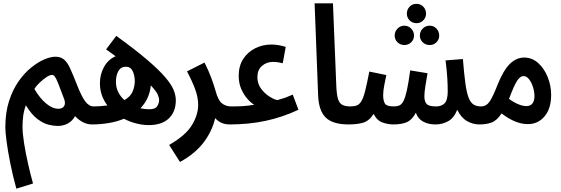

<svg xmlns="http://www.w3.org/2000/svg" viewBox="-20 -741 3364 1151"><path d="M78 390Q56 310 41.5 237Q27 164 19.5 107.5Q12 51 12 22Q12 -66 34 -134.5Q56 -203 91 -253Q126 -303 167 -336Q208 -369 246 -385Q284 -401 312 -401Q344 -401 364 -384Q384 -367 400 -332Q416 -297 437 -244Q468 -163 491 -133Q514 -103 542 -103Q568 -103 581.5 -88Q595 -73 595 -51Q595 -27 579.5 -11Q564 5 532 5Q503 5 477 -8.5Q451 -22 430 -45Q415 -17 388 -1.5Q361 14 326 14Q302 14 271 6.5Q240 -1 204.5 -27.5Q169 -54 135 -110Q123 -77 119 -45Q115 -13 115 18Q115 59 124.5 118.5Q134 178 148.5 242Q163 306 178 359ZM330 -89Q354 -89 364 -104.5Q374 -120 365 -146Q342 -208 329.5 -239.5Q317 -271 309 -281.5Q301 -292 292 -292Q279 -292 258.5 -278.5Q238 -265 217.5 -245.5Q197 -226 186 -208Q218 -153 256 -121Q294 -89 330 -89Z M871 9Q837 9 798.5 -0.5Q760 -10 723 -29Q679 -11 629.5 -3Q580 5 531 5L540 -103Q559 -103 581 -104.5Q603 -106 624 -109Q603 -136 591 -169.5Q579 -203 579 -242Q579 -295 603.5 -339.5Q628 -384 673 -404Q646 -424 616 -445L677 -526Q793 -442 863.5 -381.5Q934 -321 971 -277.5Q1008 -234 1021 -201.5Q1034 -169 1034 -140Q1034 -71 992 -31Q950 9 871 9ZM675 -251Q675 -216 689 -188.5Q703 -161 726 -141Q764 -163 776 -194.5Q788 -226 788 -254Q788 -288 775.5 -314.5Q763 -341 735 -341Q704 -341 689.5 -314.5Q675 -288 675 -251ZM934 -141Q934 -152 926.5 -172Q919 -192 884 -229Q880 -187 864 -153Q848 -119 822 -92Q848 -86 874 -86Q910 -86 921.5 -103Q933 -120 934 -141Z M1059 230 994 128Q1093 71 1130.5 9Q1168 -53 1168 -112Q1168 -157 1150 -206Q1132 -255 1101 -313L1206 -366Q1230 -319 1246.5 -274.5Q1263 -230 1273 -194Q1287 -141 1310 -122Q1333 -103 1367 -103Q1393 -103 1406.5 -88Q1420 -73 1420 -51Q1420 -26 1404.5 -10.5Q1389 5 1357 5Q1303 5 1270 -33Q1252 45 1201 112.5Q1150 180 1059 230Z M1356 5 1366 -103Q1409 -103 1438.5 -105Q1468 -107 1504 -113Q1485 -124 1463.5 -148Q1442 -172 1426.5 -207Q1411 -242 1411 -287Q1411 -346 1438 -387.5Q1465 -429 1509.5 -451.5Q1554 -474 1607 -474Q1647 -474 1693 -460L1675 -362Q1658 -366 1645 -368Q1632 -370 1617 -370Q1578 -370 1550.5 -346Q1523 -322 1523 -279Q1523 -239 1545 -209.5Q1567 -180 1595.5 -162Q1624 -144 1643 -141Q1659 -146 1668.5 -148.5Q1678 -151 1692 -156Q1706 -161 1735 -174L1769 -83Q1673 -38 1572 -16.5Q1471 5 1356 5Z M2070 5Q1974 5 1932 -37Q1890 -79 1887 -172L1866 -721H1976L1996 -227Q1998 -176 2006 -149Q2014 -122 2032 -112.5Q2050 -103 2080 -103Q2107 -103 2120 -88.5Q2133 -74 2133 -51Q2133 -26 2117.5 -10.5Q2102 5 2070 5Z M2477 -602Q2452 -602 2435.5 -619Q2419 -636 2419 -659Q2419 -684 2435.5 -701Q2452 -718 2477 -718Q2501 -718 2517.5 -701Q2534 -684 2534 -659Q2534 -636 2517.5 -619Q2501 -602 2477 -602ZM2404 -471Q2380 -471 2363 -487.5Q2346 -504 2346 -528Q2346 -552 2363 -569.5Q2380 -587 2404 -587Q2428 -587 2445 -569.5Q2462 -552 2462 -528Q2462 -504 2445 -487.5Q2428 -471 2404 -471ZM2556 -471Q2531 -471 2514 -487.5Q2497 -504 2497 -528Q2497 -552 2514 -569.5Q2531 -587 2556 -587Q2580 -587 2596.5 -569.5Q2613 -552 2613 -528Q2613 -504 2596.5 -487.5Q2580 -471 2556 -471Z M2069 5 2079 -103Q2103 -103 2119 -109Q2135 -115 2147 -135.5Q2159 -156 2169.5 -198Q2180 -240 2194 -312L2296 -291Q2291 -267 2284 -232Q2277 -197 2277 -170Q2277 -139 2287 -121Q2297 -103 2341 -103Q2361 -103 2375 -109.5Q2389 -116 2399.5 -137Q2410 -158 2419.5 -201Q2429 -244 2439 -319L2543 -302Q2537 -269 2530.5 -228Q2524 -187 2524 -163Q2524 -133 2537.5 -118Q2551 -103 2594 -103Q2627 -103 2645.5 -122Q2664 -141 2664 -194Q2664 -229 2661.5 -272.5Q2659 -316 2651 -379L2755 -387Q2762 -300 2769.5 -244Q2777 -188 2788.5 -157.5Q2800 -127 2818 -115Q2836 -103 2864 -103Q2891 -103 2904.5 -88Q2918 -73 2918 -51Q2918 -26 2902.5 -10.5Q2887 5 2855 5Q2814 5 2779 -15.5Q2744 -36 2721 -83Q2702 -34 2667 -14.5Q2632 5 2590 5Q2549 5 2517.5 -11.5Q2486 -28 2473 -65Q2450 -22 2418.5 -8.5Q2387 5 2338 5Q2307 5 2273.5 -6.5Q2240 -18 2220 -58Q2192 -15 2155.5 -5Q2119 5 2069 5Z M2854 5 2863 -103Q2895 -103 2915 -132Q2935 -161 2962 -231Q2997 -319 3036 -357.5Q3075 -396 3122 -396Q3170 -396 3206.5 -363Q3243 -330 3263.5 -278.5Q3284 -227 3284 -172Q3284 -91 3245 -44Q3206 3 3144 3Q3070 3 2987 -61Q2958 -18 2927 -6.5Q2896 5 2854 5ZM3033 -152 3031 -148Q3057 -129 3085 -117Q3113 -105 3136 -105Q3160 -105 3172 -121Q3184 -137 3184 -164Q3184 -190 3175.5 -218Q3167 -246 3152 -265.5Q3137 -285 3118 -285Q3099 -285 3080.5 -257.5Q3062 -230 3033 -152Z"/></svg>

Font: Noto Sans Arabic ExtCond SemBd
Style: Regular
Weight: 600
Width: 2
Designer: Monotype Design Team, Nadine Chahine, Nizar Qandah and Khaled Hosny
Foundry: Monotype Imaging Inc.
Version: Version 2.012; ttfautohint (v1.8.4.7-5d5b)